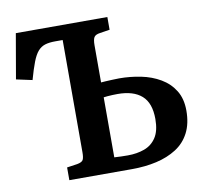

<svg xmlns="http://www.w3.org/2000/svg" viewBox="-78 -789 946 876"><g transform="rotate(-10 395.0 -351.5)"><path d="M174 0V-59L222 -66Q244 -70 249.5 -80Q255 -90 255 -115V-635H221Q192 -635 173 -629Q154 -623 140 -607Q126 -591 114 -560Q102 -529 88 -479L14 -495L50 -703H474V-644L429 -637Q407 -634 400.5 -623Q394 -612 394 -586V-414Q401 -415 414.5 -415.5Q428 -416 445 -417Q462 -418 478 -418Q529 -418 578.5 -408Q628 -398 668 -374.5Q708 -351 731.5 -313Q755 -275 755 -220Q755 -160 733 -117.5Q711 -75 671 -49.5Q631 -24 578.5 -12Q526 0 464 0ZM394 -67Q410 -66 425.5 -65.5Q441 -65 457 -65Q499 -65 533.5 -77.5Q568 -90 588.5 -121Q609 -152 609 -207Q609 -281 570.5 -315Q532 -349 459 -349Q449 -349 436 -348.5Q423 -348 411.5 -347Q400 -346 394 -345Z"/></g></svg>

Font: Literata 18pt SemiBold
Style: Regular
Weight: 600
Designer: Latin by Veronika Burian and Jose Scaglione. Greek by Irene Vlachou. Cyrillic by Vera Evstafieva.
Foundry: TypeTogether
Version: Version 3.103;gftools[0.9.29]